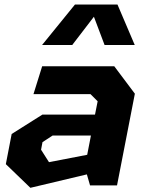

<svg xmlns="http://www.w3.org/2000/svg" viewBox="-20 -842 660 872"><path d="M389 0H511.5L592.5 -416.5L499 -541H171.5L132 -414.5H391L423.5 -382L411.5 -321.5H172.5L33 -233.5L6.5 -96.5L118 11L374.5 -50ZM166.5 -162 173 -196.5 219 -226.5H393L376 -139L202.5 -105.5ZM171 -637.5H308L406.5 -766L455 -637.5H592L513.5 -821.5H320.5Z"/></svg>

Font: Monaspace Krypton ExtraBold
Style: Italic
Weight: 800
Italic angle: -11°
Designer: Riley Cran & the Lettermatic Team
Foundry: Lettermatic
Version: Version 1.101 (Monaspace Krypton)